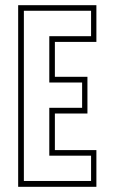

<svg xmlns="http://www.w3.org/2000/svg" viewBox="-20 -720 442 740"><path d="M50 0V-700H351.5V-558.5H191.5V-424H317V-282.5H191.5V-141.5H351.5V0ZM72 -22.5H331V-120H170V-304.5H296.5V-402H170V-580.5H331V-678.5H72Z"/></svg>

Font: Tourney Condensed ExtraLight
Style: Regular
Weight: 200
Width: 3
Designer: Tyler Finck
Foundry: Etcetera Type Co
Version: Version 1.010; ttfautohint (v1.8.3)